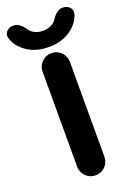

<svg xmlns="http://www.w3.org/2000/svg" viewBox="-198 -1040 754 1085"><g transform="rotate(-20 179.5 -498.0)"><path d="M97.7 -102.5V-672.9Q97.7 -707 121.6 -731Q145.5 -754.9 179.7 -754.9Q213.9 -754.9 237.8 -731Q261.7 -707 261.7 -672.9V-102.5Q261.7 -68.4 237.8 -44.4Q213.9 -20.5 179.7 -20.5Q145.5 -20.5 121.6 -44.4Q97.7 -68.4 97.7 -102.5ZM-19.5 -918.9Q-21.5 -925.8 -21.5 -931.6Q-21.5 -945.3 -10.7 -958Q4.9 -974.6 28.3 -974.6H34.2Q67.4 -974.6 99.6 -926.8Q105.5 -918 114.3 -911.1Q139.6 -889.6 179.2 -889.6Q218.8 -889.6 246.1 -911.1Q254.9 -918 260.7 -927.7Q292 -974.6 325.2 -974.6H331.1Q353.5 -974.6 369.1 -958Q379.9 -946.3 379.9 -931.6Q379.9 -925.8 378.9 -919.9Q365.2 -874 327.1 -841.8Q268.6 -792 179.7 -792Q90.8 -792 32.2 -841.8Q-5.9 -874 -19.5 -918.9Z"/></g></svg>

Font: Gen Jyuu GothicX Bold
Style: Bold
Weight: 700
Designer: Ryoko NISHIZUKA (kana &amp; ideographs); Paul D. Hunt (Latin, Greek &amp; Cyrillic); Wenlong ZHANG (bopomofo); Sandoll C
Version: Version 1.058.20140828